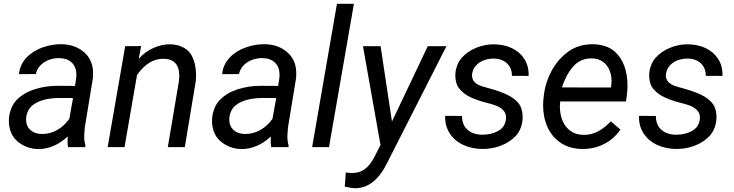

<svg xmlns="http://www.w3.org/2000/svg" viewBox="-20 -770 3841 1005"><path d="M336.4 0Q333.5 -14.2 333.5 -27.8L334.5 -55.7Q298.3 -22 259.3 -5.9Q220.2 10.3 182.6 10.3Q149.9 10.3 120.4 -1Q90.8 -12.2 68.4 -32.7Q47.4 -51.8 36.9 -78.9Q26.4 -106 26.4 -136.2Q26.4 -168.9 37.6 -199Q48.8 -229 69.3 -249Q106.4 -285.6 162.6 -303.2Q218.8 -320.8 280.8 -320.8L372.6 -320.3L378.9 -362.8Q379.9 -373.5 379.9 -377.9Q379.9 -418 356.7 -441.4Q333.5 -464.8 291 -465.8Q262.7 -466.3 236.6 -456.8Q210.4 -447.3 191.9 -428.2Q173.3 -409.2 167.5 -382.3L79.1 -381.8Q84.5 -432.1 118.2 -468Q151.9 -503.9 203.6 -522Q251 -538.6 298.8 -538.6Q377.4 -538.6 427.2 -490.2Q467.3 -450.2 467.3 -384.8Q467.3 -369.1 466.3 -361.3L423.8 -102.5L420.9 -61.5Q419.9 -33.2 427.2 -8.3L426.3 0ZM342.8 -147.9 362.3 -256.8 295.4 -257.3Q200.7 -257.3 151.9 -220.2Q135.3 -208 126 -187.3Q116.7 -166.5 116.7 -144.5Q116.7 -111.3 135.7 -92.8Q158.2 -68.8 201.7 -68.8Q243.7 -68.8 280.5 -90.3Q317.4 -111.8 342.8 -147.9Z M697.3 -377.9 631.8 0H543.5L635.3 -528.3L718.8 -528.8L706.1 -462.4Q740.2 -500 783 -519Q825.7 -538.1 868.2 -538.1Q906.7 -538.1 937.5 -522.7Q968.3 -507.3 982.9 -480Q1006.3 -435.5 1006.3 -377.9Q1006.3 -362.3 1004.9 -346.2L947.3 0H858.4L917 -347.7Q918.5 -360.8 918.5 -373Q918.5 -462.4 833.5 -462.4Q757.3 -462.4 697.3 -377.9Z M1399.9 0Q1397 -14.2 1397 -27.8L1397.9 -55.7Q1361.8 -22 1322.8 -5.9Q1283.7 10.3 1246.1 10.3Q1213.4 10.3 1183.8 -1Q1154.3 -12.2 1131.8 -32.7Q1110.8 -51.8 1100.3 -78.9Q1089.8 -106 1089.8 -136.2Q1089.8 -168.9 1101.1 -199Q1112.3 -229 1132.8 -249Q1169.9 -285.6 1226.1 -303.2Q1282.2 -320.8 1344.2 -320.8L1436 -320.3L1442.4 -362.8Q1443.4 -373.5 1443.4 -377.9Q1443.4 -418 1420.2 -441.4Q1397 -464.8 1354.5 -465.8Q1326.2 -466.3 1300 -456.8Q1273.9 -447.3 1255.4 -428.2Q1236.8 -409.2 1231 -382.3L1142.6 -381.8Q1147.9 -432.1 1181.6 -468Q1215.3 -503.9 1267.1 -522Q1314.5 -538.6 1362.3 -538.6Q1440.9 -538.6 1490.7 -490.2Q1530.8 -450.2 1530.8 -384.8Q1530.8 -369.1 1529.8 -361.3L1487.3 -102.5L1484.4 -61.5Q1483.4 -33.2 1490.7 -8.3L1489.7 0ZM1406.2 -147.9 1425.8 -256.8 1358.9 -257.3Q1264.2 -257.3 1215.3 -220.2Q1198.7 -208 1189.5 -187.3Q1180.2 -166.5 1180.2 -144.5Q1180.2 -111.3 1199.2 -92.8Q1221.7 -68.8 1265.1 -68.8Q1307.1 -68.8 1344 -90.3Q1380.9 -111.8 1406.2 -147.9Z M1832.5 -750 1702.1 0H1613.8L1743.7 -750Z M2006.8 82Q1941.9 215.3 1838.4 215.3Q1822.8 215.3 1784.7 207L1790 132.8L1813 135.3Q1858.4 137.7 1888.2 116.2Q1918 94.7 1940.4 50.3L1971.7 -11.2L1879.9 -528.3H1972.2L2031.7 -133.8L2219.2 -528.3H2316.9Z M2628.9 -154.3Q2628.9 -177.7 2614.3 -192.9Q2599.6 -208 2578.6 -216.3Q2557.6 -224.6 2527.3 -231.9Q2482.4 -243.2 2446.3 -259.5Q2410.2 -275.9 2386.7 -302.7Q2375 -315.9 2369.1 -334.7Q2363.3 -353.5 2363.3 -374.5Q2363.3 -399.9 2372.1 -424.6Q2380.9 -449.2 2397.5 -468.3Q2427.7 -501.5 2472.4 -519.8Q2517.1 -538.1 2564 -538.1Q2615.7 -538.1 2658 -518.6Q2700.2 -499 2724.4 -461.7Q2748.5 -424.3 2747.1 -372.6L2659.7 -373Q2660.2 -400.4 2647.9 -420.9Q2635.7 -441.4 2614 -452.4Q2592.3 -463.4 2564.5 -463.4Q2537.6 -463.4 2513.2 -454.6Q2488.8 -445.8 2471.9 -427.7Q2455.1 -409.7 2451.2 -382.8Q2450.7 -379.9 2450.7 -375Q2450.7 -334 2506.3 -317.4L2543.9 -306.6Q2601.1 -291 2638.7 -272.2Q2676.3 -253.4 2696.8 -226.1Q2706.1 -213.4 2710.9 -195.6Q2715.8 -177.7 2715.8 -157.2Q2715.8 -130.4 2706.8 -104.5Q2697.8 -78.6 2680.2 -59.1Q2649.4 -25.9 2603.3 -8.1Q2557.1 9.8 2506.8 9.8Q2452.6 9.8 2407.2 -10.5Q2361.8 -30.8 2335.2 -70.1Q2308.6 -109.4 2310.1 -163.6L2398.4 -163.1Q2398.4 -115.7 2427.7 -90.3Q2457 -64.9 2505.9 -64.9Q2550.8 -64.9 2586.4 -84Q2622.1 -103 2627.9 -143.1Q2628.9 -150.9 2628.9 -154.3Z M3227.5 -91.8Q3193.8 -42.5 3142.3 -16.4Q3090.8 9.8 3030.3 9.8Q2963.9 9.8 2917 -21Q2870.1 -51.8 2846.4 -103.5Q2822.8 -155.3 2822.8 -218.8Q2822.8 -226.6 2823.7 -244.1L2826.7 -270Q2834.5 -339.4 2868.2 -400.9Q2901.9 -462.4 2956.1 -501Q2981.9 -519.5 3014.4 -529.1Q3046.9 -538.6 3080.6 -538.6Q3116.2 -538.6 3147.5 -528.3Q3178.7 -518.1 3199.7 -498.5Q3232.4 -468.3 3248.5 -422.9Q3264.6 -377.4 3264.6 -323.2Q3264.6 -303.7 3262.2 -279.3L3256.8 -238.8H2912.1Q2910.6 -225.6 2910.6 -212.4Q2910.6 -172.4 2924.3 -138.7Q2938 -105 2966.3 -84.5Q2994.6 -64 3036.6 -64Q3076.7 -64 3111.3 -82.8Q3146 -101.6 3177.2 -134.8ZM2921.4 -312.5 3177.7 -312 3179.2 -319.8Q3181.2 -336.4 3181.2 -345.2Q3181.2 -377.4 3169.4 -404.5Q3157.7 -431.6 3134 -448Q3110.4 -464.4 3075.7 -464.4Q3017.1 -464.4 2979.5 -420.9Q2941.9 -377.4 2921.4 -312.5Z M3643.6 -154.3Q3643.6 -177.7 3628.9 -192.9Q3614.3 -208 3593.3 -216.3Q3572.3 -224.6 3542 -231.9Q3497.1 -243.2 3460.9 -259.5Q3424.8 -275.9 3401.4 -302.7Q3389.6 -315.9 3383.8 -334.7Q3377.9 -353.5 3377.9 -374.5Q3377.9 -399.9 3386.7 -424.6Q3395.5 -449.2 3412.1 -468.3Q3442.4 -501.5 3487.1 -519.8Q3531.7 -538.1 3578.6 -538.1Q3630.4 -538.1 3672.6 -518.6Q3714.8 -499 3739 -461.7Q3763.2 -424.3 3761.7 -372.6L3674.3 -373Q3674.8 -400.4 3662.6 -420.9Q3650.4 -441.4 3628.7 -452.4Q3606.9 -463.4 3579.1 -463.4Q3552.2 -463.4 3527.8 -454.6Q3503.4 -445.8 3486.6 -427.7Q3469.7 -409.7 3465.8 -382.8Q3465.3 -379.9 3465.3 -375Q3465.3 -334 3521 -317.4L3558.6 -306.6Q3615.7 -291 3653.3 -272.2Q3690.9 -253.4 3711.4 -226.1Q3720.7 -213.4 3725.6 -195.6Q3730.5 -177.7 3730.5 -157.2Q3730.5 -130.4 3721.4 -104.5Q3712.4 -78.6 3694.8 -59.1Q3664.1 -25.9 3617.9 -8.1Q3571.8 9.8 3521.5 9.8Q3467.3 9.8 3421.9 -10.5Q3376.5 -30.8 3349.9 -70.1Q3323.2 -109.4 3324.7 -163.6L3413.1 -163.1Q3413.1 -115.7 3442.4 -90.3Q3471.7 -64.9 3520.5 -64.9Q3565.4 -64.9 3601.1 -84Q3636.7 -103 3642.6 -143.1Q3643.6 -150.9 3643.6 -154.3Z"/></svg>

Font: Mardoto
Style: Italic
Weight: 400
Italic angle: -12°
Designer: Christian Robertson, Vahan Hovhannisyan
Foundry: Google
Version: Version 1.000